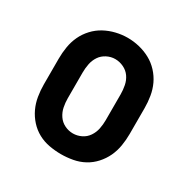

<svg xmlns="http://www.w3.org/2000/svg" viewBox="-129 -647 757 771"><g transform="rotate(30 250.0 -261.5)"><path d="M250 8Q223 8 195.5 3Q168 -2 144 -15Q120 -28 101.5 -48.5Q83 -69 71.5 -93.5Q60 -118 55.5 -145.5Q51 -173 51 -200V-320Q51 -347 55.5 -374.5Q60 -402 71.5 -426.5Q83 -451 102 -471.5Q121 -492 145 -505Q169 -518 196 -524.5Q223 -531 250 -531Q277 -531 304 -524.5Q331 -518 355 -505Q379 -492 398 -471.5Q417 -451 428.5 -426.5Q440 -402 444.5 -374.5Q449 -347 449 -320V-200Q449 -173 444.5 -145.5Q440 -118 428.5 -93.5Q417 -69 398.5 -48.5Q380 -28 356 -15Q332 -2 304.5 3Q277 8 250 8ZM250 -88Q270 -88 288.5 -97Q307 -106 318.5 -123Q330 -140 334 -160Q338 -180 338 -200V-320Q338 -340 334 -360.5Q330 -381 318.5 -397.5Q307 -414 288 -423Q269 -432 249 -432Q229 -432 210.5 -422.5Q192 -413 181 -396.5Q170 -380 166 -360Q162 -340 162 -320V-200Q162 -180 166 -160Q170 -140 181.5 -123Q193 -106 211.5 -97Q230 -88 250 -88Z"/></g></svg>

Font: Iosevka Julsh Curly
Style: Bold
Weight: 700
Designer: Belleve Invis
Foundry: Belleve Invis
Version: Version 15.0.2; ttfautohint (v1.8.4)